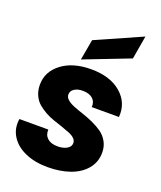

<svg xmlns="http://www.w3.org/2000/svg" viewBox="-152 -926 862 1030"><g transform="rotate(20 279.0 -411.0)"><path d="M493.2 -165Q493.2 -111.3 460.4 -71.8Q427.7 -32.2 371.3 -12.2Q314.9 7.8 243.2 7.8Q171.4 7.8 116.2 -16.1Q61 -40 33.2 -84Q5.4 -127.9 14.2 -183.1H179.2Q177.2 -151.9 197.8 -133.5Q218.3 -115.2 255.9 -115.2Q287.6 -115.2 308.8 -127.4Q330.1 -139.6 330.1 -161.1Q330.1 -175.3 318.1 -186.8Q306.2 -198.2 286.9 -205.8Q267.6 -213.4 242.7 -222.2Q217.8 -231 192.1 -239.3Q166.5 -247.6 141.6 -261.5Q116.7 -275.4 97.4 -292Q78.1 -308.6 66.2 -335Q54.2 -361.3 54.2 -394Q54.2 -469.2 118.2 -517.6Q182.1 -565.9 286.1 -565.9Q394.5 -565.9 456.8 -512.2Q519 -458.5 512.2 -376H356.9Q359.4 -406.2 339.4 -424.1Q319.3 -441.9 282.2 -441.9Q252.9 -441.9 234.4 -429.7Q215.8 -417.5 215.8 -397Q215.8 -380.4 231.2 -367.4Q246.6 -354.5 271 -345Q295.4 -335.4 325 -325.7Q354.5 -315.9 384 -302.5Q413.6 -289.1 438 -272Q462.4 -254.9 477.8 -227.5Q493.2 -200.2 493.2 -165ZM235.8 -713.9 498 -830.1 475.1 -696.8 214.8 -596.2Z"/></g></svg>

Font: Poppins
Style: Bold Italic
Weight: 700
Italic angle: -10°
Designer: Ninad Kale (Devanagari), Jonny Pinhorn (Latin)
Foundry: Indian Type Foundry
Version: Version 3.200;PS 1.000;hotconv 16.6.54;makeotf.lib2.5.65590